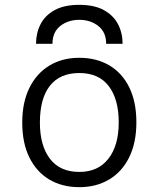

<svg xmlns="http://www.w3.org/2000/svg" viewBox="-20 -762 656 794"><path d="M308 12Q237.5 12 184.5 -19.2Q131.5 -50.5 101.8 -110.2Q72 -170 72 -255Q72 -339 101.8 -399Q131.5 -459 184.5 -491Q237.5 -523 308 -523Q378.5 -523 431.8 -491.8Q485 -460.5 514.5 -400.8Q544 -341 544 -256Q544 -172 514.5 -112Q485 -52 431.8 -20Q378.5 12 308 12ZM308 -51Q385.5 -51 428.2 -105.5Q471 -160 471 -256Q471 -351.5 429.8 -405.8Q388.5 -460 308 -460Q228 -460 186.5 -407.5Q145 -355 145 -255Q145 -160 186.5 -105.5Q228 -51 308 -51ZM129 -581Q129 -625.5 147.8 -662Q166.5 -698.5 206 -720.2Q245.5 -742 308 -742Q370 -742 409.5 -720.2Q449 -698.5 468 -662Q487 -625.5 487 -581H419Q419 -629 386.5 -654.5Q354 -680 308 -680Q261.5 -680 229.2 -654.5Q197 -629 197 -581Z"/></svg>

Font: Overpass Mono Light
Style: Regular
Weight: 300
Monospace: yes
Designer: Delve Withrington, Dave Bailey
Foundry: Delve Fonts LLC
Version: Version 4.000